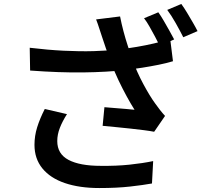

<svg xmlns="http://www.w3.org/2000/svg" viewBox="-20 -889 1040 969"><path d="M779 -827Q792 -809 806.5 -784Q821 -759 835 -734Q849 -709 859 -690L786 -658Q776 -679 762.5 -704Q749 -729 735 -754Q721 -779 707 -797ZM895 -869Q909 -850 924 -825Q939 -800 953.5 -775Q968 -750 977 -732L905 -701Q889 -733 867 -772Q845 -811 824 -839ZM495 -703Q489 -720 481.5 -744Q474 -768 465 -791L586 -806Q593 -770 603 -732Q613 -694 625 -657.5Q637 -621 648 -588Q671 -525 703.5 -464.5Q736 -404 763 -367Q775 -350 787.5 -334Q800 -318 813 -304L758 -224Q738 -228 706.5 -232Q675 -236 638.5 -240Q602 -244 565.5 -247.5Q529 -251 498 -254L507 -348Q533 -346 562 -343.5Q591 -341 617 -339Q643 -337 659 -335Q640 -365 619 -403.5Q598 -442 578 -484Q558 -526 542 -569Q526 -611 514.5 -645Q503 -679 495 -703ZM130 -648Q221 -637 302 -633Q383 -629 454 -631Q525 -633 583 -640Q627 -645 671 -652.5Q715 -660 758 -670Q801 -680 839 -692L853 -580Q820 -570 780 -562Q740 -554 699 -547.5Q658 -541 619 -536Q520 -525 400 -523.5Q280 -522 132 -533ZM318 -313Q295 -277 282 -243.5Q269 -210 269 -177Q269 -112 326 -82Q383 -52 488 -52Q568 -51 634 -58Q700 -65 753 -76L747 37Q703 45 636.5 52.5Q570 60 481 60Q381 60 307.5 35Q234 10 194 -39Q154 -88 154 -158Q154 -203 167.5 -246.5Q181 -290 206 -339Z"/></svg>

Font: Noto Sans JP SemiBold
Style: Regular
Weight: 600
Designer: Ryoko NISHIZUKA  (kana, bopomofo & ideographs); Paul D. Hunt (Latin, Greek & Cyrillic); Sandoll Communications , Soo-you
Foundry: Adobe
Version: Version 2.004-H2;hotconv 1.0.118;makeotfexe 2.5.65603